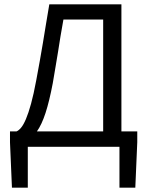

<svg xmlns="http://www.w3.org/2000/svg" viewBox="-20 -676 678 884"><path d="M108 0V188H35L26 -21V-71H56Q66 -75 77 -88Q88 -101 99.5 -128Q111 -155 123 -198.5Q135 -242 147 -307Q156 -356 163.5 -397Q171 -438 177.5 -478Q184 -518 191 -560.5Q198 -603 207 -656H539V-71H612V-21L603 188H530V0ZM223 -293Q207 -209 189.5 -155.5Q172 -102 150 -71H455V-586H272Q264 -544 258.5 -508.5Q253 -473 247.5 -439Q242 -405 236 -370Q230 -335 223 -293Z"/></svg>

Font: Pinyin1712
Style: Regular
Weight: 400
Version: Version 1